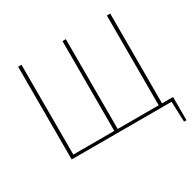

<svg xmlns="http://www.w3.org/2000/svg" viewBox="-177 -888 1261 1237"><g transform="rotate(-30 454.0 -269.5)"><path d="M128 -690V0H103V-690ZM870 -22V0H120V-22ZM458 -690V0H433V-690ZM788 -690V0H763V-690ZM870 -7V151H852L846 -7Z"/></g></svg>

Font: Exo 2 Thin
Style: Regular
Weight: 250
Designer: Natanael Gama
Foundry: Natanael Gama
Version: Version 2.010